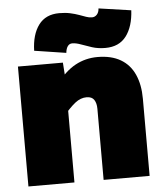

<svg xmlns="http://www.w3.org/2000/svg" viewBox="-55 -849 761 898"><g transform="rotate(-5 325.0 -400.5)"><path d="M395 0V-334Q395 -360 384.5 -376Q374 -392 349 -392Q321 -392 295.5 -372Q270 -352 234 -309L220 -464Q264 -523 312 -549Q360 -575 416 -575Q481 -575 524.5 -549.5Q568 -524 589.5 -476Q611 -428 611 -362V0ZM42 0V-563H253L258 -491V0ZM273 -607 124 -630Q126 -706 159 -750.5Q192 -795 256 -795Q285 -795 307.5 -790Q330 -785 348 -778.5Q366 -772 380 -767Q394 -762 407 -762Q421 -762 430.5 -772.5Q440 -783 441 -801L593 -779Q589 -703 555.5 -658.5Q522 -614 457 -614Q423 -614 395 -623Q367 -632 344.5 -640.5Q322 -649 304 -649Q291 -649 283 -638Q275 -627 273 -607Z"/></g></svg>

Font: Azeret Mono Thin Black
Style: Regular
Weight: 900
Version: Version 1.002